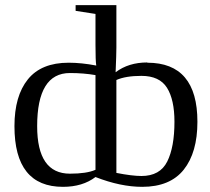

<svg xmlns="http://www.w3.org/2000/svg" viewBox="-20 -713 813 744"><path d="M551 -471V-470Q745 -470 745 -241Q745 -122 692 -55.5Q639 11 531 11Q447 11 350 -27Q300 11 224 11Q36 11 36 -224Q36 -341 88 -405.5Q140 -470 246 -470Q296 -470 353 -459Q350 -476 350 -540V-659L273 -671V-693H431V-529Q431 -504 428 -433Q478 -471 551 -471ZM124 -224Q124 -40 251 -40Q316 -40 350 -55V-422Q304 -430 251 -430Q124 -430 124 -224ZM529 -31H528Q600 -31 628 -87Q656 -143 656 -241Q656 -327 627 -373Q598 -419 528 -419Q467 -419 431 -403V-43Q492 -31 529 -31Z"/></svg>

Font: Libra Serif Modern
Style: Regular
Weight: 400
Designer: Stefan Peev, Context Ltd
Foundry: Stefan Peev, Context Ltd
Version: Version 1.000